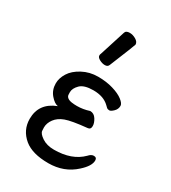

<svg xmlns="http://www.w3.org/2000/svg" viewBox="-192 -869 885 992"><g transform="rotate(30 250.0 -373.0)"><path d="M256 24Q161 24 112 -16Q59 -60 59 -127Q59 -220 152 -256Q131 -259 107.5 -286.5Q84 -314 84 -353Q84 -384 103.5 -415.5Q123 -447 165 -469.5Q207 -492 257 -492Q306 -492 346.5 -480Q387 -468 409.5 -450.5Q432 -433 432 -419Q432 -399 417 -384.5Q402 -370 393 -370Q383 -370 377 -375.5Q371 -381 366 -386Q332 -419 271 -419Q216 -419 193 -396Q170 -373 170 -350Q170 -348 170.5 -335Q171 -322 185.5 -314Q200 -306 237 -306Q273 -306 310 -318Q333 -318 346.5 -296.5Q360 -275 360 -257Q360 -236 342 -235Q251 -226 216 -213Q181 -200 163 -175.5Q145 -151 145 -125Q145 -122 146 -105.5Q147 -89 175.5 -70Q204 -51 247 -51Q353 -51 412 -110Q427 -127 442 -127Q460 -127 460 -109Q460 -76 414 -35Q350 24 256 24ZM256 -561Q240 -561 223.5 -570Q207 -579 207 -590Q207 -598 209 -600L258 -754Q262 -770 285 -770Q304 -770 322.5 -759Q341 -748 341 -732Q341 -728 278 -574Q273 -561 256 -561Z"/></g></svg>

Font: LXGW WenKai Mono TC
Style: Bold
Weight: 700
Designer: LXGW / Fontworks Inc.
Foundry: LXGW / Fontworks Inc.
Version: Version 1.330